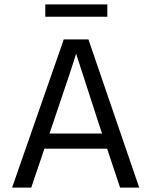

<svg xmlns="http://www.w3.org/2000/svg" viewBox="-20 -853 688 873"><path d="M218 -284 205 -246H444L431 -285L326 -609Q314 -566 218 -284ZM122 0H35L270 -674H382L613 0H526L467 -177H182ZM468 -777H186V-833H468Z"/></svg>

Font: Hind Vadodara
Style: Regular
Weight: 400
Designer: Hitesh Malaviya
Foundry: Indian Type Foundry
Version: Version 1.001;PS 1.0;hotconv 1.0.86;makeotf.lib2.5.63406; tt